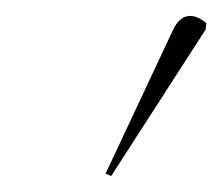

<svg xmlns="http://www.w3.org/2000/svg" viewBox="-20 -825 278 240"><path d="M119 -605 237 -788 238 -796C224 -808 207 -811 196 -787L112 -608Z"/></svg>

Font: Noto Serif Display Thin
Style: Italic
Weight: 100
Italic angle: -12°
Designer: Monotype Design Team
Foundry: Monotype Imaging Inc.
Version: Version 2.009